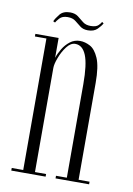

<svg xmlns="http://www.w3.org/2000/svg" viewBox="-75 -675 500 724"><g transform="rotate(10 175.0 -313.0)"><path d="M19.5 0V-10H63.5V-513.5H19.5V-523.5H108.5V-447.5Q114 -464.5 125 -482.8Q136 -501 152.5 -513.8Q169 -526.5 190.5 -526.5Q209.5 -526.5 229 -516.2Q248.5 -506 262 -474.8Q275.5 -443.5 275.5 -380.5V-10H317.5V0H189V-10H230.5V-368Q230.5 -444 216.5 -478.2Q202.5 -512.5 174.5 -512.5Q157 -512.5 142 -492.8Q127 -473 117.8 -448.2Q108.5 -423.5 108.5 -409V-10H151V0ZM212 -571Q193.5 -571 182 -580Q170.5 -589 159.2 -598Q148 -607 129 -607Q108 -607 97.8 -595.5Q87.5 -584 85 -578.5L77.5 -582Q82.5 -593.5 95.5 -609.8Q108.5 -626 135 -626Q154 -626 165.8 -616.8Q177.5 -607.5 189 -598.2Q200.5 -589 219 -589Q240 -589 248.8 -597.8Q257.5 -606.5 259.5 -611.5L266 -607Q260.5 -596.5 247.8 -583.8Q235 -571 212 -571Z"/></g></svg>

Font: Imbue 100pt ExtraLight
Style: Regular
Weight: 200
Designer: Tyler Finck
Foundry: Etcetera Type Company
Version: Version 1.102; ttfautohint (v1.8.3)